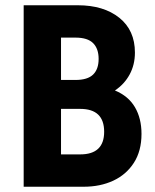

<svg xmlns="http://www.w3.org/2000/svg" viewBox="-20 -710 590 730"><path d="M70 0V-690H276Q374 -690 433.5 -642.5Q493 -595 493 -510Q493 -464 473 -427Q453 -390 417 -366Q468 -345 493 -302.5Q518 -260 518 -201Q518 -136 489 -91Q460 -46 410.5 -23Q361 0 298 0ZM212 -406H267Q313 -406 334 -426.5Q355 -447 355 -486Q355 -525 334 -546Q313 -567 267 -567H212ZM212 -123H285Q376 -123 376 -209Q376 -296 285 -296H212Z"/></svg>

Font: Radio Canada Condensed
Style: Bold
Weight: 700
Width: 3
Designer: Charles Daoud, Etienne Aubert Bonn, Alexandre Saumier Demers, Jacques Le Bailly
Foundry: Radio-Canada
Version: Version 2.104; ttfautohint (v1.8.4.7-5d5b);gftools[0.9.28.de